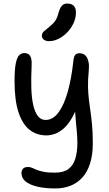

<svg xmlns="http://www.w3.org/2000/svg" viewBox="-20 -801 615 1082"><path d="M292 261Q232 261 189 250.5Q146 240 123.5 221Q101 202 101 175Q101 159 110 149.5Q119 140 138 140Q151 140 161.5 145Q172 150 186.5 156Q201 162 225.5 167Q250 172 289 172Q338 172 365.5 151.5Q393 131 404.5 93Q416 55 416 5Q416 -24 413.5 -52Q411 -80 408 -112Q405 -144 402 -186.5Q399 -229 398 -287L432 -258Q414 -189 390.5 -145.5Q367 -102 340.5 -78.5Q314 -55 289 -46.5Q264 -38 242 -38Q186 -38 146 -70Q106 -102 84 -169Q62 -236 62 -343Q62 -410 69 -444Q76 -478 88.5 -490Q101 -502 116 -502Q132 -502 142 -494.5Q152 -487 156 -470Q160 -453 158 -424Q155 -361 156.5 -306Q158 -251 167 -210.5Q176 -170 193 -147.5Q210 -125 237 -125Q279 -125 310.5 -168.5Q342 -212 362.5 -286.5Q383 -361 393 -454Q396 -482 403.5 -491.5Q411 -501 429 -501Q440 -501 450.5 -496Q461 -491 468.5 -479.5Q476 -468 479.5 -448.5Q483 -429 480 -400Q475 -349 476 -311Q477 -273 481 -239.5Q485 -206 490 -171.5Q495 -137 499 -95Q503 -53 503 5Q503 72 487.5 120.5Q472 169 443.5 200Q415 231 376.5 246Q338 261 292 261ZM257 -569Q238 -569 227 -577.5Q216 -586 216 -599Q216 -614 227 -624Q238 -634 257 -649Q283 -670 293.5 -687Q304 -704 311 -733Q320 -761 331 -771Q342 -781 358 -781Q384 -781 396 -768Q408 -755 408 -731Q408 -690 385 -652.5Q362 -615 327 -592Q292 -569 257 -569Z"/></svg>

Font: Shantell Sans Light
Style: Regular
Weight: 400
Version: Version 1.011;[c5ecc13dd]